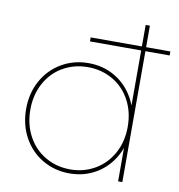

<svg xmlns="http://www.w3.org/2000/svg" viewBox="-83 -818 837 897"><g transform="rotate(10 335.5 -369.5)"><path d="M54 -259Q54 -334 87 -393.5Q120 -453 177.5 -486.5Q235 -520 305 -520Q375 -520 431.5 -486.5Q488 -453 520.5 -393.5Q553 -334 553 -259Q553 -184 520.5 -124Q488 -64 431.5 -30.5Q375 3 305 3Q235 3 177.5 -30.5Q120 -64 87 -124Q54 -184 54 -259ZM536 -259Q536 -329 506 -384.5Q476 -440 423 -470.5Q370 -501 305 -501Q240 -501 187 -470.5Q134 -440 104 -384.5Q74 -329 74 -259Q74 -189 104 -133.5Q134 -78 187 -47Q240 -16 305 -16Q370 -16 423 -47Q476 -78 506 -133.5Q536 -189 536 -259ZM536 -190 546 -260 536 -330V-742H556V0H536ZM293 -640H671V-621H293Z"/></g></svg>

Font: iiserrat Thin
Style: Regular
Weight: 100
Designer: Akira Ohta
Foundry: Akira Ohta
Version: Version 1.200;Glyphs 3.3.1 (3343)